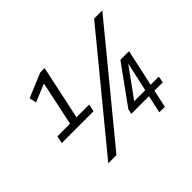

<svg xmlns="http://www.w3.org/2000/svg" viewBox="-141 -935 1179 1179"><g transform="rotate(-45 449.0 -345.0)"><path d="M96 -290 106 -338H216L277 -626L161 -578L151 -624L309 -690H347L272 -338H382L372 -290ZM210 0 777 -690H848L281 0ZM525 -115 532 -148 712 -397H787L735 -157H806L798 -115H726L701 0H653L678 -115ZM592 -157H688L730 -347Z"/></g></svg>

Font: Radio Canada Light
Style: Italic
Weight: 300
Italic angle: -12°
Designer: Charles Daoud, Etienne Aubert Bonn, Alexandre Saumier Demers, Jacques Le Bailly
Foundry: Radio-Canada
Version: Version 2.104; ttfautohint (v1.8.4.7-5d5b);gftools[0.9.28.de